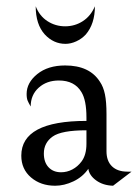

<svg xmlns="http://www.w3.org/2000/svg" viewBox="-20 -581 440 613"><path d="M262 -42Q244 -16 214.5 -2Q185 12 156 12Q110 12 79 -14.5Q48 -41 48 -84Q48 -195 256 -195V-206Q256 -261 240 -287Q218 -324 168 -324Q129 -324 103.5 -301Q78 -278 78 -241Q72 -251 68.5 -259Q65 -267 65 -281Q65 -317 99 -344.5Q133 -372 188 -372Q266 -372 299 -320Q310 -304 315 -280Q320 -256 320 -217V-98Q320 -67 337.5 -50Q355 -33 387 -33H400L341 12Q309 11 287 -5Q265 -21 262 -42ZM120 -91Q120 -63 135 -47Q150 -31 175 -31Q194 -31 211 -40Q228 -49 240 -65Q256 -86 256 -122V-165Q176 -165 148 -145Q120 -125 120 -91ZM254 -471Q241 -457 223.5 -449Q206 -441 189 -441Q151 -441 123 -471Q94 -503 94 -561Q106 -530 131.5 -513.5Q157 -497 188 -497Q219 -497 244.5 -513.5Q270 -530 283 -561Q283 -505 254 -471Z"/></svg>

Font: BellefairVN
Style: Regular
Weight: 400
Designer: Nick Shinn, Liron Lavi Turkenic
Foundry: Shinntype
Version: Version 1.003